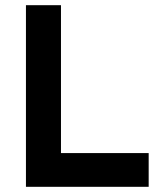

<svg xmlns="http://www.w3.org/2000/svg" viewBox="-20 -720 608 740"><path d="M215 -700V-130H553V0H80V-700Z"/></svg>

Font: ReCut ExtraBold
Style: Regular
Weight: 800
Designer: Giant Group (for alternate capitals set)
Version: Version 2.002;FEAKit 1.0